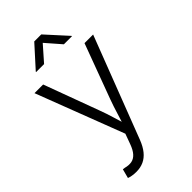

<svg xmlns="http://www.w3.org/2000/svg" viewBox="-289 -837 1125 1125"><g transform="rotate(-45 273.5 -274.0)"><path d="M66.4 197.8 81.5 140.6 96.2 142.6Q123.5 149.9 145.8 145.8Q168 141.6 185.5 122.3Q203.1 103 216.3 66.4L239.3 3.4L30.8 -541H102.5L227.5 -202.6Q244.6 -157.2 257.8 -112.5Q271 -67.9 284.7 -24.4H262.2Q276.4 -67.9 289.8 -112.5Q303.2 -157.2 319.8 -202.6L445.3 -541H516.6L273.9 90.3Q258.3 130.4 237.3 156.2Q216.3 182.1 189 194.8Q161.6 207.5 127 207.5Q108.4 207.5 92.5 204.6Q76.7 201.7 66.4 197.8ZM190.9 -621.6H125V-624.5L244.1 -756.3H302.2L421.9 -624.5V-621.6H355L273.4 -715.3Z"/></g></svg>

Font: Inter 17pt Light
Style: Regular
Weight: 300
Version: Version 4.001;git-66647c0bb